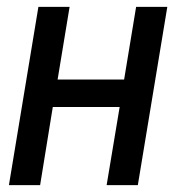

<svg xmlns="http://www.w3.org/2000/svg" viewBox="-20 -540 540 560"><path d="M6 0 92 -520H183L148 -308H342L377 -520H468L382 0H291L329 -228H134L97 0Z"/></svg>

Font: Iosevka SS04 Medium
Style: Italic
Weight: 500
Italic angle: -9°
Monospace: yes
Designer: Belleve Invis
Foundry: Belleve Invis
Version: Version 19.0.0; ttfautohint (v1.8.4)